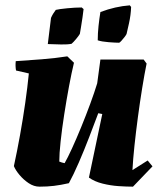

<svg xmlns="http://www.w3.org/2000/svg" viewBox="-20 -687 617 719"><path d="M128 12Q107 12 87.5 -1Q68 -14 53 -32Q38 -50 32 -65Q44 -120 55 -181Q66 -242 74.5 -301.5Q83 -361 88 -412L40 -423Q37 -440 39 -458Q86 -461 136.5 -465Q187 -469 232 -476L257 -452Q248 -415 238.5 -364Q229 -313 220.5 -258.5Q212 -204 207 -157.5Q202 -111 202 -82Q211 -78 222 -76Q233 -95 249.5 -131Q266 -167 284 -211Q302 -255 318 -298.5Q334 -342 344 -375L356 -464H518L529 -449Q521 -410 512.5 -357.5Q504 -305 496.5 -249Q489 -193 483.5 -141Q478 -89 476 -50L533 -86L551 -64L478 12Q454 12 424 10Q394 8 364 0.5Q334 -7 313 -22L363 -260L348 -263Q333 -223 314 -173.5Q295 -124 275 -78Q255 -32 238 -1Q207 6 182 9Q157 12 128 12ZM346 -536Q346 -562 349 -590Q352 -618 356 -642Q412 -663 466 -667L471 -661Q470 -631 463 -599.5Q456 -568 454 -560Q453 -557 447 -549Q441 -541 434.5 -534Q428 -527 426 -527Q413 -527 387 -529Q361 -531 346 -536ZM159 -522 171 -620Q178 -636 189 -650Q201 -653 231.5 -656Q262 -659 286 -659L293 -653Q292 -642 289 -622Q286 -602 283 -583.5Q280 -565 279 -560Q275 -553 265 -541Q255 -529 248 -523Q233 -520 209 -520.5Q185 -521 159 -522Z"/></svg>

Font: Albura ExtraBold
Style: Italic
Weight: 758
Italic angle: -7°
Designer: Mercedes Jáuregui
Foundry: Omnibus-Type Team
Version: Version 1.000; ttfautohint (v1.8.3)